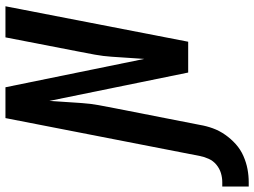

<svg xmlns="http://www.w3.org/2000/svg" viewBox="-248 -576 932 704"><g transform="rotate(-90 218.0 -224.0)"><path d="M-114 222V125H-98Q-81 125 -64.5 120Q-48 115 -34 103.5Q-20 92 -12.5 75.5Q-5 59 -2 43L137 -670H250L354 -161Q356 -191 358 -221Q360 -251 362 -281Q364 -311 369.5 -341.5Q375 -372 381 -402L433 -670H547L417 0H304L200 -509Q198 -479 196 -449Q194 -419 192 -389Q190 -359 184.5 -328.5Q179 -298 173 -268L112 43Q108 67 99.5 90.5Q91 114 76 135.5Q61 157 41.5 174.5Q22 192 -2 202.5Q-26 213 -50 217.5Q-74 222 -98 222Z"/></g></svg>

Font: Lode Term
Style: Bold Italic
Weight: 700
Italic angle: -11°
Monospace: yes
Designer: Belleve Invis
Foundry: Belleve Invis
Version: Version 29.2.0